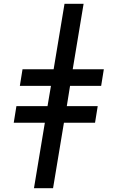

<svg xmlns="http://www.w3.org/2000/svg" viewBox="-20 -843 616 1006"><path d="M158 143H258L315 -200H478L492 -287H330L347 -393H510L524 -480H361L418 -823H318L261 -480H98L84 -393H247L229 -287H66L52 -200H215Z"/></svg>

Font: Iosevka Sparkle Medium
Style: Italic
Weight: 500
Italic angle: -9°
Designer: Belleve Invis
Foundry: Belleve Invis
Version: Version 4.5.0; ttfautohint (v1.8.3)